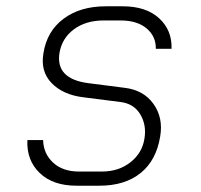

<svg xmlns="http://www.w3.org/2000/svg" viewBox="-20 -580 640 610"><path d="M223 10Q148 10 106 -30.5Q64 -71 67 -135H117Q118 -92 148.5 -63.5Q179 -35 231 -35H304Q357 -35 394.5 -64.5Q432 -94 439 -140Q446 -183 425.5 -217Q405 -251 362 -256L244 -271Q180 -279 144 -316Q108 -353 118 -411Q129 -481 182 -520.5Q235 -560 316 -560H370Q444 -560 485.5 -522Q527 -484 525 -425H475Q476 -464 446 -489.5Q416 -515 363 -515H309Q253 -515 215 -487Q177 -459 169 -412Q156 -330 259 -316L376 -301Q436 -294 467.5 -250Q499 -206 489 -147Q477 -71 427 -30.5Q377 10 296 10Z"/></svg>

Font: JetBrains Mono Thin
Style: Italic
Weight: 100
Italic angle: -9°
Monospace: yes
Designer: Philipp Nurullin, Konstantin Bulenkov
Foundry: JetBrains
Version: Version 2.305; ttfautohint (v1.8.4.7-5d5b)